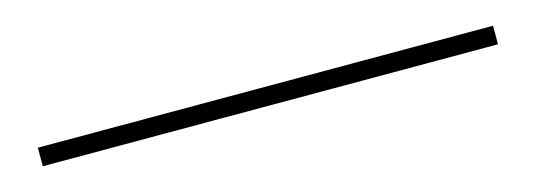

<svg xmlns="http://www.w3.org/2000/svg" viewBox="-17 -28 615 220"><g transform="rotate(-15 290.0 82.0)"><path d="M20 93V71H560V93Z"/></g></svg>

Font: Kalnia Thin ExtraLight
Style: Regular
Weight: 250
Version: Version 1.105